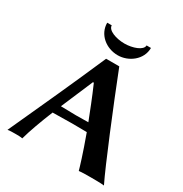

<svg xmlns="http://www.w3.org/2000/svg" viewBox="-191 -987 1084 1136"><g transform="rotate(30 350.5 -419.0)"><path d="M200 -219C238 -220 297 -221 333 -221C365 -221 400 -220 433 -220C479 -94 501 -19 507 3C524 0 571 0 588 0C605 0 662 0 679 3C629 -98 491 -434 405 -653H315C219 -431 121 -218 20 3C32 0 65 0 76 0C87 0 109 0 121 3C137 -56 166 -135 200 -219ZM412 -275C383 -275 352 -274 328 -274C299 -274 255 -275 224 -276L317 -494H323C359 -412 387 -339 412 -275ZM513 -841H483C483 -807 418 -785 364 -785C306 -785 245 -807 245 -841H214C214 -761 284 -705 364 -705C437 -705 513 -760 513 -841Z"/></g></svg>

Font: Libertinus Sans
Style: Bold
Weight: 700
Designer: Philipp H. Poll, Khaled Hosny
Foundry: Caleb Maclennan
Version: Version 7.050;RELEASE